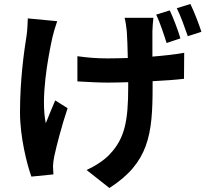

<svg xmlns="http://www.w3.org/2000/svg" viewBox="-20 -853 1040 960"><path d="M882 -661C871 -700 847 -762 829 -801L761 -780C780 -740 799 -682 813 -638ZM119 -761C118 -736 117 -703 113 -676C100 -595 80 -453 80 -291C80 -168 115 -30 137 30L247 19C246 5 245 -12 245 -22C245 -33 248 -55 251 -70C263 -126 289 -226 318 -312L256 -351C240 -315 222 -268 209 -237C183 -360 218 -556 242 -666C247 -687 257 -722 266 -747ZM603 -764C608 -746 612 -716 614 -696C616 -668 618 -617 619 -563C584 -562 550 -561 518 -561C464 -561 416 -565 367 -572V-446C417 -443 477 -440 520 -440C553 -440 587 -441 621 -442V-417C621 -249 604 -161 529 -82C501 -51 451 -20 413 -3L527 87C724 -39 743 -182 743 -416V-447C803 -450 858 -454 900 -459L901 -589C858 -581 802 -575 742 -570C742 -623 742 -674 742 -696C743 -718 744 -740 747 -764ZM864 -812C884 -772 904 -715 919 -672L987 -694C975 -732 951 -794 932 -833Z"/></svg>

Font: Noto Sans Mono CJK JP Bold
Style: Regular
Weight: 700
Designer: Ryoko NISHIZUKA (kana & ideographs); Paul D. Hunt (Latin, Greek & Cyrillic); Wenlong ZHANG (bopomofo); Sandoll Communica
Foundry: Adobe Systems Incorporated
Version: Version 1.004;PS 1.004;hotconv 1.0.82;makeotf.lib2.5.63406